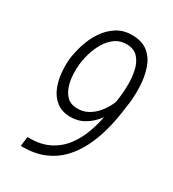

<svg xmlns="http://www.w3.org/2000/svg" viewBox="-177 -818 827 920"><g transform="rotate(30 236.0 -357.5)"><path d="M90.3 -46.9H99.1Q164.6 -46.4 211.7 -70.8Q258.8 -95.2 289.8 -137.2Q320.8 -179.2 339.1 -232.4Q357.4 -285.6 365.2 -343.3L378.9 -443.8Q382.3 -470.7 382.3 -508.5Q382.3 -546.4 374.3 -583Q366.2 -619.6 344.7 -644Q323.2 -668.5 283.2 -669.9Q246.1 -670.9 218.8 -651.6Q191.4 -632.3 173.1 -601.6Q154.8 -570.8 144.5 -535.9Q134.3 -501 131.3 -470.7Q128.9 -446.3 130.4 -414.6Q131.8 -382.8 141.6 -353.5Q151.4 -324.2 170.9 -304.9Q190.4 -285.6 224.1 -284.7Q258.3 -283.2 286.1 -298.6Q314 -314 335.2 -339.8Q356.4 -365.7 370.1 -396.5Q383.8 -427.2 389.2 -457L417.5 -457.5Q411.1 -418.5 395.5 -378.4Q379.9 -338.4 354.5 -305.2Q329.1 -272 293.9 -252Q258.8 -231.9 214.4 -232.9Q169.4 -234.9 140.9 -257.8Q112.3 -280.8 97.4 -316.4Q82.5 -352.1 78.6 -392.3Q74.7 -432.6 77.6 -468.3Q82.5 -510.7 96.7 -555.4Q110.8 -600.1 136.2 -637.9Q161.6 -675.8 198.7 -699Q235.8 -722.2 285.6 -721.2Q340.8 -719.7 372.8 -691.9Q404.8 -664.1 418.9 -620.4Q433.1 -576.7 435.3 -527.8Q437.5 -479 432.6 -437L424.8 -381.8Q417 -323.2 401.6 -267.6Q386.2 -211.9 361.3 -162.6Q336.4 -113.3 300 -75.4Q263.7 -37.6 213.1 -16.1Q162.6 5.4 96.2 5.9H84Z"/></g></svg>

Font: Roboto Condensed Light
Style: Italic
Weight: 300
Italic angle: -12°
Designer: Christian Robertson
Foundry: Google
Version: Version 3.0; 2020